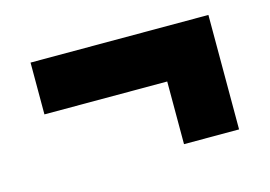

<svg xmlns="http://www.w3.org/2000/svg" viewBox="-55 -520 719 512"><g transform="rotate(-15 304.5 -264.0)"><path d="M59 -422V-279H398V-106H550V-422Z"/></g></svg>

Font: Montserrat-Alt1 ExtBd
Style: Regular
Weight: 800
Designer: Differentunic
Foundry: Differentunic
Version: Version 7.222